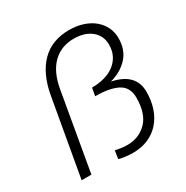

<svg xmlns="http://www.w3.org/2000/svg" viewBox="-159 -811 925 954"><g transform="rotate(-30 304.0 -334.0)"><path d="M335 10Q316 10 291.5 7Q267 4 255 0L262 -47Q273 -44 292.5 -41Q312 -38 329 -38Q398 -38 442 -83.5Q486 -129 486 -220Q486 -280 440.5 -304Q395 -328 312 -328L320 -373Q358 -373 391 -382Q424 -391 448 -409Q472 -427 486 -453.5Q500 -480 500 -516Q500 -567 462.5 -598Q425 -629 362 -629Q290 -629 242.5 -583Q195 -537 179 -448L101 0H45L123 -442Q143 -555 203.5 -616.5Q264 -678 364 -678Q407 -678 443 -666Q479 -654 504 -633Q529 -612 543 -583.5Q557 -555 557 -521Q557 -453 518 -411Q479 -369 416 -352Q544 -326 544 -220Q544 -170 530 -128Q516 -86 489 -55Q462 -24 423 -7Q384 10 335 10Z"/></g></svg>

Font: Celebes Light
Style: Italic
Weight: 300
Italic angle: -10°
Designer: Anugrah Pasau
Foundry: Lafontype
Version: Version 1.000; ttfautohint (v1.8.4)